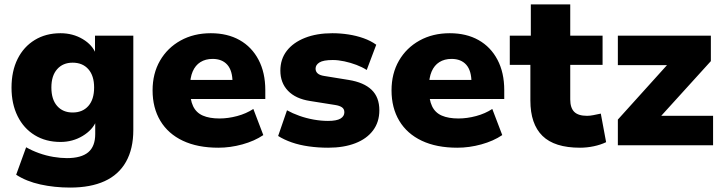

<svg xmlns="http://www.w3.org/2000/svg" viewBox="-20 -656 3265 867"><path d="M297 191Q226 191 162.5 177Q99 163 53 133L98 9Q124 24 156 35.5Q188 47 221 52.5Q254 58 282 58Q347 58 378.5 31.5Q410 5 410 -51V-110H415Q398 -69 353 -42Q308 -15 253 -15Q187 -15 137 -45.5Q87 -76 59.5 -131.5Q32 -187 32 -260Q32 -335 59.5 -390Q87 -445 137 -475.5Q187 -506 253 -506Q309 -506 353.5 -479.5Q398 -453 414 -411H409V-495H582V-69Q582 16 549 74.5Q516 133 452.5 162Q389 191 297 191ZM308 -148Q353 -148 379 -177.5Q405 -207 405 -261Q405 -314 379 -343.5Q353 -373 308 -373Q264 -373 238 -343.5Q212 -314 212 -261Q212 -207 238 -177.5Q264 -148 308 -148Z M966 11Q872 11 805.5 -20.5Q739 -52 704 -110.5Q669 -169 669 -248Q669 -324 702.5 -382Q736 -440 795.5 -473Q855 -506 932 -506Q1007 -506 1062 -475Q1117 -444 1147.5 -386Q1178 -328 1178 -249V-209H819V-295H1045L1030 -283Q1030 -337 1006.5 -363.5Q983 -390 940 -390Q908 -390 885 -375.5Q862 -361 850 -333Q838 -305 838 -264V-253Q838 -206 852 -176.5Q866 -147 896 -134Q926 -121 971 -121Q1010 -121 1051 -132Q1092 -143 1124 -164L1169 -46Q1129 -19 1074.5 -4Q1020 11 966 11Z M1462 11Q1416 11 1374 5Q1332 -1 1297.5 -13Q1263 -25 1236 -42L1276 -158Q1301 -144 1332 -133Q1363 -122 1396.5 -116Q1430 -110 1461 -110Q1500 -110 1517.5 -120.5Q1535 -131 1535 -149Q1535 -164 1524 -171.5Q1513 -179 1493 -182L1380 -200Q1315 -210 1280.5 -246Q1246 -282 1246 -337Q1246 -389 1275 -426.5Q1304 -464 1357 -485Q1410 -506 1481 -506Q1517 -506 1553 -500.5Q1589 -495 1621.5 -483.5Q1654 -472 1679 -454L1636 -340Q1616 -353 1589.5 -363Q1563 -373 1535 -379Q1507 -385 1483 -385Q1440 -385 1422.5 -374Q1405 -363 1405 -346Q1405 -333 1414.5 -324.5Q1424 -316 1444 -313L1555 -295Q1623 -284 1658 -250.5Q1693 -217 1693 -158Q1693 -105 1664.5 -67Q1636 -29 1584 -9Q1532 11 1462 11Z M2045 11Q1951 11 1884.5 -20.5Q1818 -52 1783 -110.5Q1748 -169 1748 -248Q1748 -324 1781.5 -382Q1815 -440 1874.5 -473Q1934 -506 2011 -506Q2086 -506 2141 -475Q2196 -444 2226.5 -386Q2257 -328 2257 -249V-209H1898V-295H2124L2109 -283Q2109 -337 2085.5 -363.5Q2062 -390 2019 -390Q1987 -390 1964 -375.5Q1941 -361 1929 -333Q1917 -305 1917 -264V-253Q1917 -206 1931 -176.5Q1945 -147 1975 -134Q2005 -121 2050 -121Q2089 -121 2130 -132Q2171 -143 2203 -164L2248 -46Q2208 -19 2153.5 -4Q2099 11 2045 11Z M2599 11Q2484 11 2429.5 -42.5Q2375 -96 2375 -202V-363H2282V-495H2377V-636H2555V-495H2701V-363H2555V-207Q2555 -169 2573 -151Q2591 -133 2631 -133Q2644 -133 2659 -136Q2674 -139 2693 -143L2717 -14Q2692 -2 2661 4.5Q2630 11 2599 11Z M2770 0V-116L3029 -403L3028 -362H2770V-495H3190V-380L2925 -88L2927 -133H3200V0Z"/></svg>

Font: Nunito Sans 11pt Black
Style: Regular
Weight: 900
Version: Version 3.101;gftools[0.9.27]